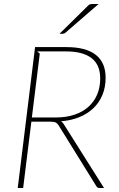

<svg xmlns="http://www.w3.org/2000/svg" viewBox="-20 -938 594 958"><path d="M68.5 0ZM136.5 -331 95.5 0H68.5L155 -703H312Q408 -703 457.5 -664.8Q507 -626.5 507 -550Q507 -502.5 490.8 -463.8Q474.5 -425 445 -397.2Q415.5 -369.5 374.5 -353Q333.5 -336.5 284.5 -333Q292.5 -328 298.5 -318L499 0H477.5Q472 0 468.2 -1.5Q464.5 -3 461 -8.5L272.5 -312.5Q265.5 -323 257.2 -327Q249 -331 230.5 -331ZM139 -352H261Q310.5 -352 351 -365.5Q391.5 -379 420.2 -404.2Q449 -429.5 464.5 -465.5Q480 -501.5 480 -546.5Q480 -615 436.5 -648.2Q393 -681.5 309.5 -681.5H165.5L178.5 -670.5ZM472 -918 305.5 -774Q299.5 -769.5 292.5 -769.5H277L418.5 -909Q423.5 -914.5 428.2 -916.2Q433 -918 441.5 -918Z"/></svg>

Font: Lato Thin
Style: Italic
Weight: 200
Italic angle: -7°
Designer: Lukasz Dziedzic
Foundry: tyPoland Lukasz Dziedzic
Version: Version 2.007; 2014-02-27